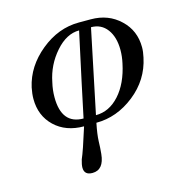

<svg xmlns="http://www.w3.org/2000/svg" viewBox="-90 -470 719 748"><g transform="rotate(-15 269.0 -96.0)"><path d="M334 -356 264 -20Q318 -20 359 -65.5Q400 -111 416 -188Q422 -215 422 -241Q422 -293 398.5 -324.5Q375 -356 334 -356ZM214 -20Q236 -126 286 -356Q235 -356 191 -306Q146 -255 133 -188Q126 -159 126 -129Q126 -20 214 -20ZM501 -189Q483 -103 412 -47Q341 9 258 9Q249 53 248 81Q248 90 247 106Q246 122 245 131Q239 194 193 194Q160 194 160 164Q160 152 166 132Q179 103 208 10Q135 10 90 -33Q45 -76 45 -144Q45 -164 50 -189Q68 -270 139 -328Q210 -386 293 -386H341Q412 -386 459 -341Q506 -297 506 -229Q506 -211 501 -189Z"/></g></svg>

Font: GFS Didot
Style: Italic
Weight: 400
Italic angle: -12°
Designer: Takis Katsoulidis and George D. Matthiopoulos
Foundry: George Matthiopoulos and Takis Katsoulidis
Version: Version 1.0